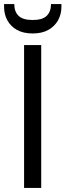

<svg xmlns="http://www.w3.org/2000/svg" viewBox="-43 -921 321 941"><path d="M75 0V-700H159V0ZM117 -757Q71 -757 40 -774.5Q9 -792 -7 -821.5Q-23 -851 -23 -887V-901H27Q27 -864 48 -843.5Q69 -823 117 -823Q165 -823 186 -843.5Q207 -864 207 -901H258V-887Q258 -851 241.5 -821.5Q225 -792 194 -774.5Q163 -757 117 -757Z"/></svg>

Font: DM Sans 17pt
Style: Regular
Weight: 400
Version: Version 4.004;gftools[0.9.30]